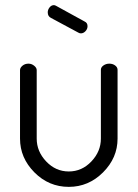

<svg xmlns="http://www.w3.org/2000/svg" viewBox="-20 -721 536 748"><path d="M248 7Q170 7 114 -49.5Q58 -106 58 -181V-448Q58 -457 67.5 -465Q77 -473 91 -473Q103 -473 113 -465Q123 -457 123 -448V-181Q123 -131 160 -92Q197 -53 248 -53Q299 -53 336 -92Q373 -131 373 -181V-449Q373 -459 383 -466Q393 -473 406 -473Q419 -473 428.5 -466Q438 -459 438 -449V-181Q438 -106 381.5 -49.5Q325 7 248 7ZM285 -594 179 -651Q166 -657 166 -673Q166 -683 173 -692Q180 -701 190 -701Q194 -701 199 -698L310 -637Q321 -632 321 -619Q321 -608 313 -599.5Q305 -591 295 -591Q290 -591 285 -594Z"/></svg>

Font: Dosis
Style: Regular
Weight: 400
Designer: Edgar Tolentino, Pablo Impallari, Igino Marini
Foundry: Edgar Tolentino, Pablo Impallari, Igino Marini
Version: Version 1.007